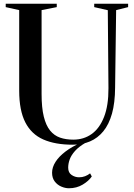

<svg xmlns="http://www.w3.org/2000/svg" viewBox="-20 -763 714 1025"><path d="M368.5 9.5Q274.5 9.5 211 -18.5Q147.5 -46.5 115 -110Q82.5 -173.5 82.5 -279V-709L10.5 -725V-743H283V-725L202 -709V-261.5Q202 -188 213.8 -140.5Q225.5 -93 247.5 -66Q269.5 -39 300.8 -28.2Q332 -17.5 371 -17.5Q427 -17.5 469.2 -47.5Q511.5 -77.5 535.5 -138.8Q559.5 -200 559 -292.5L555.5 -708.5L483 -725V-743H664V-725L600 -709L594.5 -295.5Q594 -214 577.8 -156.2Q561.5 -98.5 531.5 -62Q501.5 -25.5 460.2 -8Q419 9.5 368.5 9.5ZM348 242Q328 242 307 233Q286 224 272 205.5Q258 187 258 159Q258 130 276.5 101Q295 72 329.8 45.8Q364.5 19.5 412 -1L422.5 -5L437 -1Q401 20 380.8 42.5Q360.5 65 352.2 87.8Q344 110.5 344 132Q344 158.5 362.2 171Q380.5 183.5 402.5 183.5Q419 183.5 434 177.8Q449 172 461 162.5L470 179Q454 203 421.5 222.5Q389 242 348 242Z"/></svg>

Font: Merriweather 144pt Medium
Style: Regular
Weight: 500
Version: Version 2.100